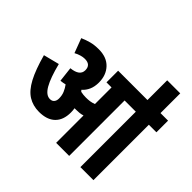

<svg xmlns="http://www.w3.org/2000/svg" viewBox="-182 -1032 1259 1259"><g transform="rotate(45 448.0 -402.5)"><path d="M408 -209Q408 -139 369 -101.5Q330 -64 257 -64Q200 -64 156.5 -91Q113 -118 79.5 -181Q46 -244 17 -350L127 -378Q153 -275 182 -224.5Q211 -174 248 -174Q268 -174 278 -186.5Q288 -199 288 -219Q288 -248 278 -271.5Q268 -295 253 -315Q233 -310 212 -308L200 -412Q279 -420 279 -472Q279 -523 224 -523Q208 -523 188.5 -517.5Q169 -512 149 -501L111 -602Q143 -616 173.5 -624Q204 -632 244 -632Q318 -632 358.5 -589Q399 -546 399 -478Q399 -440 386.5 -411.5Q374 -383 351 -363Q356 -358 360 -353Q383 -348 408 -348Q428 -348 445 -350.5Q462 -353 480 -360V-514H433V-622H896V-514H826V0H705V-514H601V0H480V-254Q465 -249 449.5 -247.5Q434 -246 419 -246Q412 -246 405 -246Q408 -228 408 -209ZM705 -616V-805H826V-616Z"/></g></svg>

Font: Noto Sans ExtraCondensed
Style: Bold
Weight: 700
Width: 2
Designer: Monotype Design Team
Foundry: Monotype Imaging Inc.
Version: Version 2.013; ttfautohint (v1.8.4.7-5d5b)